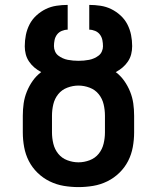

<svg xmlns="http://www.w3.org/2000/svg" viewBox="-20 -755 640 783"><path d="M300 8Q270 8 240 3Q210 -2 182.5 -15.5Q155 -29 133 -50.5Q111 -72 97.5 -98.5Q84 -125 78.5 -155Q73 -185 73 -215V-283Q73 -309 76.5 -333.5Q80 -358 89.5 -381.5Q99 -405 113.5 -425.5Q128 -446 148 -461Q133 -469 120.5 -479.5Q108 -490 98.5 -504Q89 -518 85 -534Q81 -550 81 -566Q81 -590 85.5 -612.5Q90 -635 100.5 -655.5Q111 -676 128.5 -692Q146 -708 166.5 -718Q187 -728 210 -731.5Q233 -735 256 -735V-634Q244 -634 232 -629Q220 -624 212.5 -614Q205 -604 202.5 -591.5Q200 -579 200 -567Q200 -556 204.5 -545.5Q209 -535 217.5 -528.5Q226 -522 236 -517.5Q246 -513 256.5 -511Q267 -509 278 -508Q289 -507 300 -507Q311 -507 322 -508Q333 -509 343.5 -511Q354 -513 364 -517.5Q374 -522 382.5 -528.5Q391 -535 395.5 -545.5Q400 -556 400 -566Q400 -579 397.5 -591.5Q395 -604 387.5 -614Q380 -624 368 -629Q356 -634 344 -634V-735Q367 -735 390 -731.5Q413 -728 433.5 -718Q454 -708 471.5 -692Q489 -676 499.5 -655.5Q510 -635 514.5 -612.5Q519 -590 519 -567Q519 -550 515 -534Q511 -518 501.5 -504Q492 -490 479.5 -479.5Q467 -469 452 -461Q472 -446 486.5 -425.5Q501 -405 510.5 -381.5Q520 -358 523.5 -333.5Q527 -309 527 -283V-215Q527 -185 521.5 -155Q516 -125 502.5 -98.5Q489 -72 467 -50.5Q445 -29 417.5 -15.5Q390 -2 360 3Q330 8 300 8ZM300 -93Q323 -93 345.5 -101.5Q368 -110 382.5 -128Q397 -146 402.5 -169Q408 -192 408 -215V-283Q408 -307 402.5 -330Q397 -353 382.5 -371Q368 -389 345.5 -397.5Q323 -406 300 -406Q277 -406 254.5 -397.5Q232 -389 217.5 -371Q203 -353 197.5 -330Q192 -307 192 -283V-215Q192 -192 197.5 -169Q203 -146 217.5 -128Q232 -110 254.5 -101.5Q277 -93 300 -93Z"/></svg>

Font: Iosevka Aile
Style: Bold
Weight: 700
Designer: Belleve Invis
Foundry: Belleve Invis
Version: Version 28.0.1; ttfautohint (v1.8.4)